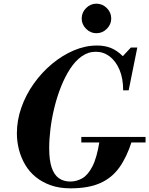

<svg xmlns="http://www.w3.org/2000/svg" viewBox="-20 -1013 813 1046"><path d="M364 13Q304 13 257 -3.5Q210 -20 175 -48.5Q140 -77 117.5 -115Q95 -153 83.5 -197Q72 -241 72 -287Q72 -358 96.5 -427.5Q121 -497 164.5 -558Q208 -619 264 -665.5Q320 -712 382.5 -738.5Q445 -765 509 -765Q551 -765 584.5 -751.5Q618 -738 649 -707L693 -754H728L681 -521H651Q651 -586 631 -633Q611 -680 577.5 -705.5Q544 -731 502 -731Q460 -731 425 -706Q390 -681 362 -638Q334 -595 312.5 -541Q291 -487 276.5 -428Q262 -369 255 -312Q248 -255 248 -207Q248 -140 261.5 -100Q275 -60 301 -42Q327 -24 363 -24Q397 -24 428 -41.5Q459 -59 483.5 -106.5Q508 -154 522 -243H698Q671 -158 630.5 -101Q590 -44 526 -15.5Q462 13 364 13ZM423 -237V-267H773V-237ZM505 -832Q473 -832 449 -856Q425 -880 425 -912Q425 -945 449 -969Q473 -993 505 -993Q538 -993 562 -969Q586 -945 586 -912Q586 -880 562 -856Q538 -832 505 -832Z"/></svg>

Font: Libre Bodoni
Style: Bold Italic
Weight: 700
Italic angle: -13°
Version: Version 2.005;gftools[0.9.23]